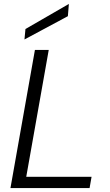

<svg xmlns="http://www.w3.org/2000/svg" viewBox="-20 -953 559 973"><path d="M33 0 157 -700H227L113 -57H444L434 0ZM104 -753 109 -806 329 -933 324 -871Z"/></svg>

Font: DM Sans 20pt Light
Style: Italic
Weight: 300
Italic angle: -10°
Version: Version 4.004;gftools[0.9.30]